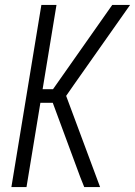

<svg xmlns="http://www.w3.org/2000/svg" viewBox="-20 -755 545 775"><path d="M26 0 147 -735H208L152 -395H194L433 -735H505L279 -414L247 -368L384 0H320L304 -40L193 -340H143L87 0Z"/></svg>

Font: Iosevka SS18 Light
Style: Italic
Weight: 300
Italic angle: -9°
Monospace: yes
Designer: Belleve Invis
Foundry: Belleve Invis
Version: Version 25.1.1; ttfautohint (v1.8.4)